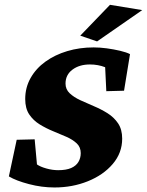

<svg xmlns="http://www.w3.org/2000/svg" viewBox="-20 -786 623 814"><path d="M210.9 8.8Q157.2 8.8 103 -5.4Q48.8 -19.5 17.6 -38.1L50.8 -193.4L127 -195.3L136.7 -88.9Q150.4 -79.1 176.3 -71.8Q202.1 -64.5 226.6 -64.5Q260.7 -64.5 281.7 -73.7Q302.7 -83 312.5 -99.6Q322.3 -116.2 322.3 -136.7Q322.3 -162.1 305.2 -178.2Q288.1 -194.3 261.2 -206.1Q234.4 -217.8 204.6 -230Q174.8 -242.2 147.9 -258.8Q121.1 -275.4 104 -300.8Q86.9 -326.2 86.9 -366.2Q86.9 -415 109.9 -455.6Q132.8 -496.1 172.9 -524.9Q212.9 -553.7 265.1 -569.3Q317.4 -585 377 -585Q403.3 -585 432.6 -581.1Q461.9 -577.1 488.8 -570.8Q515.6 -564.5 531.2 -556.6L505.9 -401.4L430.7 -399.4L425.8 -501Q395.5 -512.7 361.3 -512.7Q316.4 -512.7 287.1 -490.7Q257.8 -468.8 257.8 -431.6Q257.8 -407.2 275.4 -390.6Q293 -374 320.3 -361.3Q347.7 -348.6 377.9 -335.9Q408.2 -323.2 435.5 -306.2Q462.9 -289.1 480.5 -263.2Q498 -237.3 498 -198.2Q498 -137.7 458 -90.8Q418 -43.9 352.5 -17.6Q287.1 8.8 210.9 8.8ZM391.6 -610.4 320.3 -634.8 446.3 -765.6 583 -743.2Z"/></svg>

Font: Crimson Pro Black
Style: Italic
Weight: 900
Italic angle: -12°
Designer: Jacques Le Bailly
Foundry: Baron von Fonthausen
Version: Version 1.003